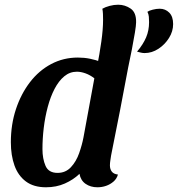

<svg xmlns="http://www.w3.org/2000/svg" viewBox="-20 -774 754 814"><path d="M593 -549Q585 -549 577 -551Q569 -553 561 -555Q587 -586 599.5 -615.5Q612 -645 612 -680Q612 -693 611 -703.5Q610 -714 605 -724Q612 -729 627.5 -733Q643 -737 657 -737Q681 -737 697.5 -720.5Q714 -704 714 -672Q714 -641 696.5 -613Q679 -585 651.5 -567Q624 -549 593 -549ZM175 20Q123 20 90 -4.5Q57 -29 41.5 -72Q26 -115 26 -171Q26 -246 47.5 -311Q69 -376 107 -425.5Q145 -475 197 -502.5Q249 -530 310 -530Q337 -530 361.5 -525Q386 -520 410 -511L524 -491Q507 -400 489 -306.5Q471 -213 451 -115Q450 -107 448 -95Q446 -83 446 -73Q446 -57 454 -46.5Q462 -36 480 -34Q475 -16 461 -4Q447 8 429.5 14Q412 20 393 20Q364 20 343 5.5Q322 -9 317 -37Q291 -12 255 4Q219 20 175 20ZM224 -41Q258 -41 280.5 -65Q303 -89 315.5 -124.5Q328 -160 334 -192L380 -442Q362 -456 342.5 -463Q323 -470 306 -470Q276 -470 252.5 -450.5Q229 -431 211.5 -397.5Q194 -364 182.5 -321Q171 -278 165.5 -232Q160 -186 160 -142Q160 -101 173 -71Q186 -41 224 -41ZM522 -481 391 -489Q402 -544 409.5 -597Q417 -650 417 -690Q417 -703 416.5 -714.5Q416 -726 414 -737Q426 -744 444.5 -749Q463 -754 481 -754Q510 -754 534 -737.5Q558 -721 557 -679Q557 -667 552 -636Q547 -605 539 -564Q531 -523 522 -481Z"/></svg>

Font: Sansita Swashed Light Medium
Style: Regular
Weight: 500
Version: Version 1.003